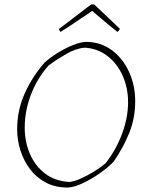

<svg xmlns="http://www.w3.org/2000/svg" viewBox="-20 -835 662 862"><path d="M284 7Q228 7 185.5 -15.5Q143 -38 114.5 -76Q86 -114 71.5 -160.5Q57 -207 57 -254Q57 -340 91 -415.5Q125 -491 180 -554Q203 -575 236.5 -596Q270 -617 305 -631.5Q340 -646 366 -647Q431 -647 481 -610.5Q531 -574 559 -513Q587 -452 587 -381Q587 -304 560 -237.5Q533 -171 490 -109Q464 -82 426.5 -56Q389 -30 350.5 -12Q312 6 284 7ZM291 -18Q313 -20 343 -33.5Q373 -47 403 -65.5Q433 -84 453 -101Q500 -160 527.5 -233Q555 -306 555 -376Q555 -441 530.5 -495.5Q506 -550 462.5 -583.5Q419 -617 361 -621Q321 -618 277 -592.5Q233 -567 198 -541Q146 -482 118.5 -409Q91 -336 91 -262Q91 -199 114 -145Q137 -91 181.5 -56.5Q226 -22 291 -18ZM507 -692Q495 -701 475 -717.5Q455 -734 433.5 -752.5Q412 -771 394 -786Q373 -772 347 -754.5Q321 -737 296.5 -720.5Q272 -704 255 -694L252 -692Q250 -693 247.5 -697.5Q245 -702 245 -705L389 -815H403L518 -706Q517 -702 513.5 -697.5Q510 -693 507 -692Z"/></svg>

Font: Labrada ExtraLight
Style: Italic
Weight: 200
Italic angle: -7°
Designer: Mercedes Jáuregui
Foundry: Omnibus-Type Team
Version: Version 1.000; ttfautohint (v1.8.4.7-5d5b)